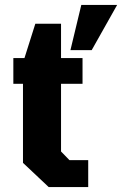

<svg xmlns="http://www.w3.org/2000/svg" viewBox="-20 -757 494 777"><path d="M265 -554 309 -737H454L351 -554ZM177 0 73 -98V-418H34V-522H79L123 -661H227V-522H314V-418H227V-144L261 -109H337V0Z"/></svg>

Font: Tomorrow SemiBold
Style: Regular
Weight: 600
Designer: Tony de Marco, Monica Rizzolli
Foundry: Just in Type
Version: Version 2.002